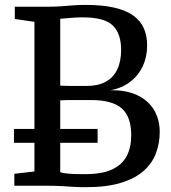

<svg xmlns="http://www.w3.org/2000/svg" viewBox="-20 -771 710 797"><path d="M122.9 -59.2V-680.4L41.5 -692.2V-743H176Q206.4 -743 232.8 -744.9Q259.2 -746.9 283.9 -748.8Q308.6 -750.7 333.7 -750.7Q405.8 -750.7 455.2 -739.1Q504.6 -727.6 534.4 -705.6Q564.3 -683.6 577.5 -652.6Q590.8 -621.5 590.8 -582.1Q590.8 -535.3 572.6 -496.3Q554.4 -457.4 520.1 -431.2Q485.8 -404.9 437.9 -396.3Q502 -397.7 547.9 -376.7Q593.9 -355.7 618.4 -316.2Q643 -276.6 643 -222.9Q643 -177.6 628 -136.5Q613 -95.3 578.1 -63.3Q543.2 -31.3 483.8 -12.6Q424.3 6 335.6 6Q307.4 6 284.5 4.5Q261.7 3 236.1 1.5Q210.5 0 173.7 0H39.5V-49.6ZM230 -415.6Q240.2 -415.1 255.2 -414.6Q270.1 -414.1 286.2 -414.2Q302.3 -414.3 316.9 -414.3Q331.5 -414.3 340.9 -414.3Q387.8 -414.3 419.3 -431.9Q450.8 -449.4 466.8 -482.9Q482.8 -516.3 482.8 -563.7Q482.8 -631.6 448.1 -665.3Q413.5 -698.9 323.9 -698.9Q304.3 -698.9 286.2 -697.7Q268.1 -696.4 253.5 -695Q239 -693.5 230 -693.2ZM230 -56.1Q241.4 -52.3 259.5 -50.6Q277.6 -48.8 297.4 -48.4Q317.2 -48.1 333.2 -48.1Q403.2 -48.1 445.2 -67.6Q487.3 -87.2 506 -123.3Q524.7 -159.5 524.7 -209.3Q524.7 -286.6 485.3 -321.2Q445.9 -355.7 358 -355.7Q345.2 -355.7 327.6 -355.6Q310 -355.5 291.1 -355.6Q272.2 -355.7 256.2 -355.5Q240.2 -355.2 230 -354.4ZM385.2 -235.7V-178.1H37.9V-235.7Z"/></svg>

Font: Merriweather Light
Style: Regular
Weight: 300
Designer: Eben Sorkin
Foundry: Eben Sorkin
Version: Version 2.100